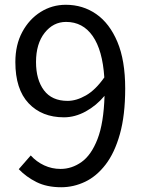

<svg xmlns="http://www.w3.org/2000/svg" viewBox="-20 -766 595 799"><path d="M234.9 13.2Q174.8 13.2 131.8 -8.3Q88.9 -29.8 58.1 -62L107.9 -119.1Q131.8 -92.8 163.8 -77.9Q195.8 -63 231.9 -63Q278.8 -63 319.3 -91.8Q359.9 -120.6 385.7 -187Q411.6 -253.4 415 -367.2Q381.3 -326.7 336.7 -302.2Q292 -277.8 246.1 -277.8Q154.3 -277.8 99.1 -336.2Q43.9 -394.5 43.9 -507.8Q43.9 -579.6 72.8 -633.1Q101.6 -686.5 149.2 -716.3Q196.8 -746.1 253.9 -746.1Q324.7 -746.1 380.4 -707.5Q436 -668.9 468.5 -591.8Q501 -514.6 501 -397.9Q501 -286.6 479 -208.3Q457 -129.9 419.4 -81.1Q381.8 -32.2 334 -9.5Q286.1 13.2 234.9 13.2ZM414.1 -443.8Q406.7 -557.1 365.7 -616Q324.7 -674.8 254.9 -674.8Q201.7 -674.8 165.8 -629.4Q129.9 -584 129.9 -507.8Q129.9 -434.6 162.8 -390.4Q195.8 -346.2 261.2 -346.2Q297.9 -346.2 337.6 -368.9Q377.4 -391.6 414.1 -443.8Z"/></svg>

Font: Source Han Sans CN
Style: Regular
Weight: 400
Designer: Ryoko NISHIZUKA  (kana, bopomofo & ideographs); Paul D. Hunt (Latin, Greek & Cyrillic); Sandoll Communications , Soo-you
Foundry: Adobe
Version: Version 2.004;hotconv 1.0.118;makeotfexe 2.5.65603